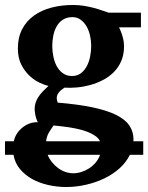

<svg xmlns="http://www.w3.org/2000/svg" viewBox="-20 -520 595 771"><path d="M194.8 -16.1Q186.5 -3.9 177.2 10.7Q168 25.4 165 47.4H381.8Q375.5 34.7 362.1 25.4Q348.6 16.1 331.5 9.5Q314.5 2.9 295.2 -1.5Q275.9 -5.9 257.3 -8.8Q238.8 -11.7 222.4 -13.4Q206.1 -15.1 194.8 -16.1ZM273.9 175.8Q290 175.8 306.6 170.7Q323.2 165.5 337.9 156Q352.5 146.5 364.3 132.6Q376 118.7 381.8 101.6H171.4Q177.7 117.7 188.7 131.3Q199.7 145 213.4 155Q227.1 165 242.7 170.4Q258.3 175.8 273.9 175.8ZM346.2 -335.9Q346.2 -356.4 341.6 -377.2Q336.9 -397.9 327.4 -414.3Q317.9 -430.7 303.7 -440.9Q289.6 -451.2 271 -451.2Q248.5 -451.2 232.9 -441.2Q217.3 -431.2 207.8 -414.6Q198.2 -397.9 194.1 -377.2Q189.9 -356.4 189.9 -335Q189.9 -313 194.6 -291.3Q199.2 -269.5 208.7 -252.7Q218.3 -235.8 233.4 -225.3Q248.5 -214.8 269 -214.8Q289.6 -214.8 304 -225.3Q318.4 -235.8 327.9 -253.2Q337.4 -270.5 341.8 -292.2Q346.2 -314 346.2 -335.9ZM501.5 101.6Q486.8 131.8 460.2 155.8Q433.6 179.7 399.2 196.3Q364.7 212.9 325.2 221.9Q285.6 231 246.1 231Q210 231 174.6 223.1Q139.2 215.3 110.1 199.5Q81.1 183.6 60.5 159.2Q40 134.8 34.2 101.6H0V47.4H35.2Q40.5 24.9 53 9.5Q65.4 -5.9 80.1 -14.9Q94.7 -23.9 108.9 -27.1Q123 -30.3 131.8 -28.8Q125 -42.5 122.1 -57.4Q119.1 -72.3 119.1 -82Q119.1 -94.7 122.6 -106.2Q126 -117.7 132.8 -128.7Q139.6 -139.6 150.1 -150.9Q160.6 -162.1 174.8 -174.8Q161.6 -177.7 140.9 -187Q120.1 -196.3 100.3 -214.1Q80.6 -231.9 66.2 -259Q51.8 -286.1 51.8 -325.2Q51.8 -370.1 69.1 -403.1Q86.4 -436 116.5 -457.5Q146.5 -479 186.8 -489.5Q227.1 -500 272.9 -500Q296.4 -500 317.1 -496.6Q337.9 -493.2 355.7 -488.5Q373.5 -483.9 388.4 -478.5Q403.3 -473.1 416 -469.2H545.9V-410.2H458Q463.4 -399.4 467.8 -387.2Q471.7 -376.5 474.9 -363Q478 -349.6 478 -334Q478 -300.3 466.8 -274.7Q455.6 -249 436.8 -230.2Q418 -211.4 393.6 -198.7Q369.1 -186 342.5 -178.7Q315.9 -171.4 289.1 -168.9Q262.2 -166.5 238.8 -168Q230 -162.1 222.9 -155.8Q215.8 -149.4 211.9 -142.3Q208 -135.3 207.8 -127Q207.5 -118.7 211.9 -107.9Q293.9 -101.1 351.8 -88.9Q409.7 -76.7 446.3 -58.6Q482.9 -40.5 499.5 -15.9Q516.1 8.8 516.1 40Q516.1 44.9 515.6 47.4H555.2V101.6Z"/></svg>

Font: Charis SIL Phon
Style: Bold
Weight: 700
Foundry: SIL International
Version: Version 5.000